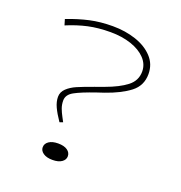

<svg xmlns="http://www.w3.org/2000/svg" viewBox="-129 -810 882 934"><g transform="rotate(20 312.5 -343.0)"><path d="M298 -699Q363 -699 418 -680.5Q473 -662 506.5 -626Q540 -590 540 -539Q540 -479 494 -443.5Q448 -408 370 -381L334 -369Q261 -344 227.5 -325.5Q194 -307 194 -277Q194 -255 201 -236.5Q208 -218 217.5 -200.5Q227 -183 230 -177L213 -171Q189 -206 176.5 -233Q164 -260 164 -285Q164 -310 183.5 -328.5Q203 -347 232 -359.5Q261 -372 314 -391L361 -408Q430 -433 468.5 -463Q507 -493 507 -540Q507 -578 479.5 -607Q452 -636 404.5 -652Q357 -668 298 -668Q234 -668 182 -656.5Q130 -645 75 -622L66 -652Q126 -675 180 -687Q234 -699 298 -699ZM178 -29Q178 -48 195.5 -60Q213 -72 243 -72Q274 -72 291 -60Q308 -48 308 -29Q308 -11 291 1Q274 13 243 13Q213 13 195.5 1Q178 -11 178 -29Z"/></g></svg>

Font: BioRhyme Expanded ExtraLight
Style: Regular
Weight: 275
Width: 7
Designer: Aoife Mooney
Foundry: Aoife Mooney Type
Version: Version 1.000